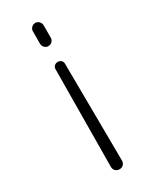

<svg xmlns="http://www.w3.org/2000/svg" viewBox="-193 -571 678 841"><g transform="rotate(-30 146.0 -150.0)"><path d="M118 192 122 -300Q122 -310 129 -316.5Q136 -323 146 -323Q156 -323 163 -316.5Q170 -310 170 -300L174 192Q174 204 166 212Q158 220 146 220Q134 220 126 212Q118 204 118 192ZM119 -430V-493Q119 -504 127 -512Q135 -520 146 -520Q157 -520 165 -512Q173 -504 173 -493V-430Q173 -419 165 -411Q157 -403 146 -403Q135 -403 127 -411Q119 -419 119 -430Z"/></g></svg>

Font: Rounded Mplus 1c Light
Style: Regular
Weight: 300
Version: Version 1.059.20150529